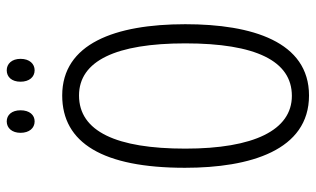

<svg xmlns="http://www.w3.org/2000/svg" viewBox="-204 -776 939 571"><g transform="rotate(-90 265.5 -490.5)"><path d="M156 -899C156 -873 170 -857 190 -857C209 -857 223 -872 223 -899C223 -925 209 -940 190 -940C170 -940 156 -924 156 -899ZM308 -899C308 -873 322 -857 342 -857C361 -857 376 -872 376 -899C376 -925 361 -940 342 -940C322 -940 308 -925 308 -899ZM479 -409C479 -618 421 -775 267 -775C126 -775 52 -654 52 -410C52 -216 104 -41 267 -41C427 -41 479 -210 479 -409ZM109 -409C109 -613 160 -725 267 -725C370 -725 422 -615 422 -409C422 -200 370 -92 266 -92C164 -92 109 -205 109 -409Z"/></g></svg>

Font: Noto Sans Tamil UI ExtraCondensed Light
Style: Regular
Weight: 300
Width: 2
Designer: Jelle Bosma - Monotype Design Team
Foundry: Monotype Imaging Inc.
Version: Version 2.004